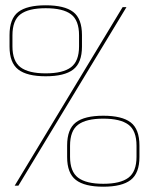

<svg xmlns="http://www.w3.org/2000/svg" viewBox="-20 -701 546 725"><path d="M35.5 0H49.5L457.5 -674H443ZM152.5 -413Q223.5 -413 256.5 -438.5Q289.5 -464 289.5 -525V-568.5Q289.5 -630.5 256.5 -655.8Q223.5 -681 152.5 -681Q82 -681 49 -655.8Q16 -630.5 16 -568.5V-525Q16 -464 49 -438.5Q82 -413 152.5 -413ZM152.5 -424Q88 -424 57.5 -447Q27 -470 27 -526V-567.5Q27 -624.5 57.5 -647.2Q88 -670 152.5 -670Q217.5 -670 248 -647.2Q278.5 -624.5 278.5 -567.5V-526Q278.5 -470 248 -447Q217.5 -424 152.5 -424ZM370 4Q440.5 4 473.5 -21.5Q506.5 -47 506.5 -108V-151.5Q506.5 -213.5 473.5 -238.8Q440.5 -264 370 -264Q299.5 -264 266.5 -238.8Q233.5 -213.5 233.5 -151.5V-108Q233.5 -47 266.5 -21.5Q299.5 4 370 4ZM370 -7Q305.5 -7 275 -30Q244.5 -53 244.5 -109V-150.5Q244.5 -207.5 275 -230.2Q305.5 -253 370 -253Q434.5 -253 465 -230.2Q495.5 -207.5 495.5 -150.5V-109Q495.5 -53 465 -30Q434.5 -7 370 -7Z"/></svg>

Font: Anybody UltraCondensed Thin Thin
Style: Regular
Weight: 250
Version: Version 1.111